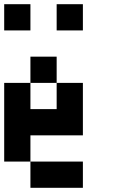

<svg xmlns="http://www.w3.org/2000/svg" viewBox="-20 -895 540 915"><path d="M0 -125V-500H125V-375H250V-500H375V-250H125V-125ZM0 -750V-875H125V-750ZM125 -125H375V0H125ZM125 -500V-625H250V-500ZM250 -750V-875H375V-750Z"/></svg>

Font: GalmuriMono7 Regular
Style: Regular
Weight: 400
Designer: Lee Minseo (quiple)
Version: Version 2.399;hotconv 1.1.1;makeotfexe 2.6.0 DEVELOPMENT